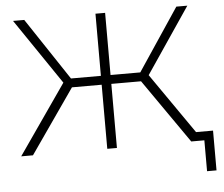

<svg xmlns="http://www.w3.org/2000/svg" viewBox="-57 -765 1154 991"><g transform="rotate(-5 520.0 -270.0)"><path d="M677 -332H523V0H473V-332H319L88 0H27L277 -360L46 -700H104L318 -378H473V-700H523V-378H677L892 -700H949L719 -360L937 -46H1025V160H976V0H908Z"/></g></svg>

Font: Goldbeck Next Light
Style: Regular
Weight: 300
Designer: Julieta Ulanovsky
Foundry: Julieta Ulanovsky
Version: Version 7.200